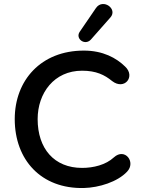

<svg xmlns="http://www.w3.org/2000/svg" viewBox="-20 -934 726 964"><path d="M401 10C478 8 570 -21 618 -72C664 -120 607 -194 552 -144C511 -106 449 -91 392 -91C252 -91 169 -188 169 -336C169 -467 252 -579 392 -579C463 -579 505 -558 543 -527C605 -479 662 -550 608 -600C564 -643 497 -680 401 -680C186 -680 54 -531 54 -336C54 -132 186 15 401 10ZM436 -735 534 -846C573 -889 497 -944 462 -894L380 -774C357 -740 406 -703 436 -735Z"/></svg>

Font: SN Pro Medium
Style: Regular
Weight: 500
Designer: Tobias Whetton
Foundry: Supernotes
Version: Version 1.003;Glyphs 3.3 (3324)